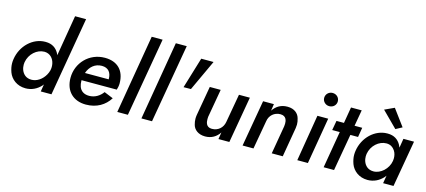

<svg xmlns="http://www.w3.org/2000/svg" viewBox="-59 -1303 4078 1837"><g transform="rotate(15 1979.5 -385.0)"><path d="M507 -780 439 -376C436 -383 433 -390 429 -397C404 -441 363 -470 300 -470C299 -470 297 -470 296 -470C174 -470 64 -367 44 -230C42 -217 41 -203 41 -191C41 -162 47 -133 58 -102C81 -41 141 9 226 9C287 9 339 -17 379 -61C382 -65 385 -69 388 -73L376 0H482L616 -780ZM154 -230C168 -314 239 -376 312 -376C313 -376 315 -376 316 -376C368 -374 404 -336 414 -285C416 -275 417 -264 417 -253C417 -248 416 -243 416 -237L413 -219C409 -203 403 -188 395 -174C365 -120 313 -85 260 -85C234 -85 213 -92 196 -105C162 -132 152 -173 152 -206C152 -214 153 -222 154 -230Z M824 10C931 10 1010 -39 1058 -115L968 -152C937 -109 890 -79 833 -79C782 -79 749 -102 734 -142C728 -159 725 -178 725 -199C725 -201 725 -203 725 -205H1074C1079 -220 1085 -247 1085 -268C1085 -398 1010 -470 887 -470C731 -470 617 -347 617 -200C617 -68 700 10 824 10ZM738 -280 739 -281C761 -345 811 -388 878 -388C943 -388 974 -347 974 -282C974 -281 974 -281 974 -280Z M1266 -780 1134 0H1239L1374 -780Z M1505 -780 1373 0H1478L1613 -780Z M1778 -700 1685 -393 1758 -394 1900 -700Z M1986 -180 2035 -460H1927L1876 -168C1874 -156 1873 -143 1873 -132C1873 -113 1876 -93 1882 -72C1894 -28 1936 9 2005 9C2068 9 2115 -20 2147 -68L2136 0H2244L2324 -460H2216L2166 -177C2156 -119 2111 -78 2049 -78C1989 -78 1985 -131 1985 -158C1985 -165 1985 -173 1986 -180Z M2712 -280 2664 0H2773L2823 -293C2825 -305 2826 -317 2826 -328C2826 -347 2823 -367 2816 -389C2804 -433 2764 -470 2697 -470C2696 -470 2694 -470 2693 -470C2632 -470 2585 -442 2552 -393L2562 -460H2455L2375 0H2483L2533 -283C2541 -342 2589 -383 2648 -383C2711 -383 2714 -330 2714 -306C2714 -298 2713 -289 2712 -280Z M3011 -643C3011 -607 3041 -578 3078 -578C3117 -578 3146 -607 3146 -643C3146 -680 3117 -709 3078 -709C3041 -709 3011 -680 3011 -643ZM2993 -460 2917 0H3022L3100 -460Z M3182 -460 3165 -365H3240L3178 0H3281L3345 -365H3421L3437 -460H3361L3389 -620H3283L3256 -460Z M3594 -682 3746 -530 3809 -564 3689 -726ZM3845 -460 3830 -369C3826 -379 3822 -388 3817 -397C3792 -441 3751 -470 3688 -470C3687 -470 3685 -470 3684 -470C3562 -470 3452 -367 3432 -230C3430 -217 3429 -203 3429 -191C3429 -162 3435 -133 3446 -102C3469 -41 3529 9 3614 9C3675 9 3727 -17 3767 -61C3772 -66 3776 -72 3780 -78L3767 0H3870L3950 -460ZM3542 -230C3556 -314 3627 -376 3700 -376C3701 -376 3703 -376 3704 -376C3740 -375 3766 -358 3784 -331C3802 -304 3805 -276 3805 -255C3805 -247 3804 -239 3803 -230C3790 -149 3718 -85 3648 -85C3622 -85 3601 -92 3584 -105C3550 -132 3540 -173 3540 -206C3540 -214 3541 -222 3542 -230Z"/></g></svg>

Font: Jost Medium
Style: Italic
Weight: 500
Italic angle: -5°
Version: Version 3.710